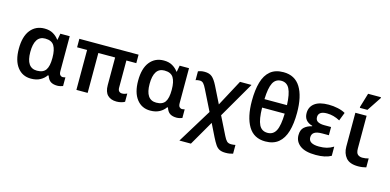

<svg xmlns="http://www.w3.org/2000/svg" viewBox="-87 -1306 4215 2077"><g transform="rotate(15 2020.0 -267.5)"><path d="M258 10Q162 10 105.5 -63.5Q49 -137 49 -269Q49 -407 107 -479.5Q165 -552 263 -552Q320 -552 359.5 -529Q399 -506 424 -471H428L441 -542H546V-152Q546 -120 558 -107.5Q570 -95 587 -95Q594 -95 603 -97Q612 -99 616 -100V-3Q608 1 589 5.5Q570 10 553 10Q508 10 479.5 -8Q451 -26 436 -72H427Q404 -37 361.5 -13.5Q319 10 258 10ZM299 -90Q369 -90 397.5 -132Q426 -174 426 -264V-270Q426 -357 398 -403Q370 -449 297 -449Q237 -449 207.5 -403Q178 -357 178 -268Q178 -90 299 -90Z M1216 10Q1152 10 1116 -26Q1080 -62 1080 -138V-447H892V0H766V-447H654V-542H1317V-447H1206V-144Q1206 -115 1219 -102.5Q1232 -90 1252 -90Q1268 -90 1282 -94Q1296 -98 1308 -104V-12Q1294 -3 1269 3.5Q1244 10 1216 10Z M1594 10Q1498 10 1441.5 -63.5Q1385 -137 1385 -269Q1385 -407 1443 -479.5Q1501 -552 1599 -552Q1656 -552 1695.5 -529Q1735 -506 1760 -471H1764L1777 -542H1882V-152Q1882 -120 1894 -107.5Q1906 -95 1923 -95Q1930 -95 1939 -97Q1948 -99 1952 -100V-3Q1944 1 1925 5.5Q1906 10 1889 10Q1844 10 1815.5 -8Q1787 -26 1772 -72H1763Q1740 -37 1697.5 -13.5Q1655 10 1594 10ZM1635 -90Q1705 -90 1733.5 -132Q1762 -174 1762 -264V-270Q1762 -357 1734 -403Q1706 -449 1633 -449Q1573 -449 1543.5 -403Q1514 -357 1514 -268Q1514 -90 1635 -90Z M1984 241 2219 -142 2105 -371Q2087 -408 2071 -425.5Q2055 -443 2031 -443Q2022 -443 2009.5 -441.5Q1997 -440 1984 -435V-535Q2000 -540 2015.5 -544Q2031 -548 2057 -548Q2110 -548 2140.5 -522Q2171 -496 2202 -434L2295 -247L2453 -542H2582L2349 -140L2451 65Q2469 102 2486 118.5Q2503 135 2534 135Q2558 135 2582 130V228Q2564 233 2545.5 236.5Q2527 240 2499 240Q2457 240 2431 227Q2405 214 2385.5 185Q2366 156 2342 108L2272 -34L2113 241Z M2882 10Q2754 10 2692 -93Q2630 -196 2630 -378Q2630 -499 2655 -586Q2680 -673 2735.5 -719Q2791 -765 2882 -765Q3010 -765 3073 -663.5Q3136 -562 3136 -378Q3136 -256 3110.5 -169.5Q3085 -83 3029 -36.5Q2973 10 2882 10ZM2757 -430H3009Q3004 -555 2974.5 -612Q2945 -669 2883 -669Q2819 -669 2790 -612Q2761 -555 2757 -430ZM2882 -86Q2946 -86 2976 -143.5Q3006 -201 3009 -335H2756Q2758 -203 2787 -144.5Q2816 -86 2882 -86Z M3448 10Q3329 10 3271 -34Q3213 -78 3213 -149Q3213 -209 3246 -238.5Q3279 -268 3331 -280V-285Q3236 -311 3236 -403Q3236 -472 3288.5 -512Q3341 -552 3445 -552Q3498 -552 3548.5 -541Q3599 -530 3633 -510L3597 -417Q3525 -456 3452 -456Q3401 -456 3378.5 -438.5Q3356 -421 3356 -390Q3356 -354 3383 -339.5Q3410 -325 3455 -325H3531V-233H3456Q3396 -233 3369 -214.5Q3342 -196 3342 -159Q3342 -122 3372 -104.5Q3402 -87 3459 -87Q3507 -87 3544.5 -96.5Q3582 -106 3619 -129V-26Q3555 10 3448 10Z M3922 10Q3827 10 3786 -39Q3745 -88 3745 -163V-542H3871V-176Q3871 -126 3891.5 -109Q3912 -92 3943 -92Q3963 -92 3979 -94.5Q3995 -97 4012 -102V-2Q3995 3 3971 6.5Q3947 10 3922 10ZM3778 -606V-619L3825 -776H3969V-766L3863 -606Z"/></g></svg>

Font: Noto Sans SemiBold
Style: Regular
Weight: 600
Designer: Monotype Design Team
Foundry: Monotype Imaging Inc.
Version: Version 2.007